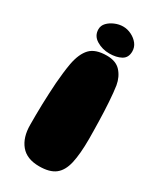

<svg xmlns="http://www.w3.org/2000/svg" viewBox="-194 -822 755 901"><g transform="rotate(30 183.0 -371.0)"><path d="M180 11Q112.5 11 79.5 -29Q46.5 -69 46.5 -137Q46.5 -162.5 46.5 -190.2Q46.5 -218 47.5 -247.2Q48.5 -276.5 49.8 -306.5Q51 -336.5 53.2 -366.2Q55.5 -396 58.8 -423.8Q62 -451.5 66.5 -477Q78 -538 106.5 -568Q135 -598 196.5 -598Q246 -598 271.5 -570Q297 -542 304.5 -499.5Q307 -483 309.2 -461.2Q311.5 -439.5 313 -414.5Q314.5 -389.5 315.8 -363.2Q317 -337 317.5 -311.2Q318 -285.5 318.5 -261.5Q319 -237.5 319 -217.5Q319 -135.5 307.5 -85.2Q296 -35 266.2 -12Q236.5 11 180 11ZM200.5 -612Q162 -612 130.8 -631Q99.5 -650 99.5 -685.5Q99.5 -705.5 114 -720.8Q128.5 -736 150.5 -745.2Q172.5 -754.5 194.5 -754.5Q218 -754.5 240 -743.5Q262 -732.5 275.8 -714.8Q289.5 -697 289.5 -674Q289.5 -640 263.8 -626Q238 -612 200.5 -612Z"/></g></svg>

Font: Gluten ExtraBold
Style: Regular
Weight: 800
Designer: Tyler Finck
Foundry: Etcetera Type Company
Version: Version 1.300